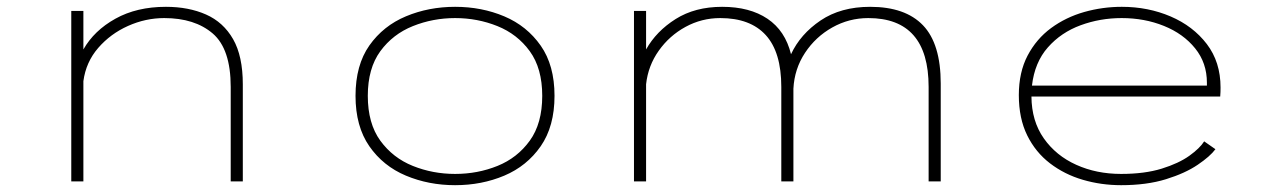

<svg xmlns="http://www.w3.org/2000/svg" viewBox="-20 -532 3740 563"><path d="M189 0V-500H224.5V-387Q256 -442.5 318.5 -477.2Q381 -512 466.5 -512Q533 -512 584 -489.5Q635 -467 663.5 -417.2Q692 -367.5 692 -284.5V0H656.5V-277Q656.5 -388.5 603.8 -433.8Q551 -479 461.5 -479Q407 -479 355.5 -456Q304 -433 268 -391.5Q232 -350 224.5 -294V0Z M1314.5 11Q1237 11 1170.2 -17Q1103.5 -45 1063 -103.2Q1022.5 -161.5 1022.5 -251Q1022.5 -341 1063.2 -398.8Q1104 -456.5 1170.5 -484.2Q1237 -512 1314.5 -512Q1392.5 -512 1458.8 -484Q1525 -456 1565.5 -398.2Q1606 -340.5 1606 -251Q1606 -161.5 1565.5 -103.2Q1525 -45 1458.8 -17Q1392.5 11 1314.5 11ZM1314.5 -22Q1380.5 -22 1438.8 -45.5Q1497 -69 1533.5 -119.5Q1570 -170 1570 -251Q1570 -331.5 1533.5 -381.8Q1497 -432 1438.5 -455.5Q1380 -479 1314.5 -479Q1249.5 -479 1190.8 -455.5Q1132 -432 1095.2 -381.8Q1058.5 -331.5 1058.5 -251Q1058.5 -170 1095.2 -119.5Q1132 -69 1190.5 -45.5Q1249 -22 1314.5 -22Z M1839 0V-500H1874.5V-387Q1904.5 -440.5 1961.2 -476.2Q2018 -512 2097.5 -512Q2178.5 -512 2230.5 -477Q2282.5 -442 2299.5 -373Q2327 -432 2386.2 -472Q2445.5 -512 2531.5 -512Q2634.5 -512 2686.5 -457.8Q2738.5 -403.5 2738.5 -287V0H2703V-277Q2703 -479 2526 -479Q2469.5 -479 2420.5 -451.5Q2371.5 -424 2340.5 -377Q2309.5 -330 2306.5 -272V0H2271V-277Q2271 -379 2225.5 -429Q2180 -479 2092 -479Q2037.5 -479 1990.2 -453.2Q1943 -427.5 1911.8 -383.5Q1880.5 -339.5 1874.5 -285V0Z M3267.5 11Q3209 11 3155.2 -4.8Q3101.5 -20.5 3059 -53Q3016.5 -85.5 2992 -135.2Q2967.5 -185 2967.5 -253Q2967.5 -320 2993.2 -369Q3019 -418 3062.2 -449.8Q3105.5 -481.5 3159.2 -496.8Q3213 -512 3269.5 -512Q3346.5 -512 3412.5 -483.8Q3478.5 -455.5 3518.8 -402.8Q3559 -350 3559 -275.5Q3559 -270.5 3558.8 -262.2Q3558.5 -254 3558 -249H3004.5Q3005 -177 3040.8 -126.2Q3076.5 -75.5 3135.8 -48.8Q3195 -22 3267.5 -22Q3336.5 -22 3386.5 -37.5Q3436.5 -53 3467.5 -75.2Q3498.5 -97.5 3511 -117.5L3544 -94.5Q3528.5 -73.5 3492 -48.8Q3455.5 -24 3399 -6.5Q3342.5 11 3267.5 11ZM3269 -479Q3206 -479 3148.8 -458Q3091.5 -437 3052.8 -393.2Q3014 -349.5 3006 -281H3519V-289.5Q3519 -347.5 3484.5 -390.2Q3450 -433 3393 -456Q3336 -479 3269 -479Z"/></svg>

Font: Trispace SemiExpanded Thin
Style: Regular
Weight: 100
Width: 6
Designer: Tyler Finck
Foundry: Etcetera Type Company
Version: Version 1.210; ttfautohint (v1.8.3)